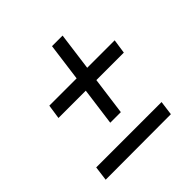

<svg xmlns="http://www.w3.org/2000/svg" viewBox="-158 -786 860 860"><g transform="rotate(-45 271.5 -356.5)"><path d="M333 -473 357 -653H290L266 -473H93L83 -405H256L232 -226H299L323 -405H497L507 -473ZM37 -60 451 -61 460 -129H46Z"/></g></svg>

Font: United Sans
Style: Italic
Weight: 400
Italic angle: -8°
Designer: Pablo Impallari, Rodrigo Fuenzalida (Modified by Dan O. Williams)
Version: Version 1.000;PS 001.000;hotconv 1.0.88;makeotf.lib2.5.64775